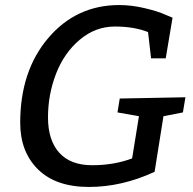

<svg xmlns="http://www.w3.org/2000/svg" viewBox="-20 -730 764 760"><path d="M592 -50Q463 10 332 10Q201 10 130.5 -59.5Q60 -129 60 -244Q60 -449 171 -579.5Q282 -710 452 -710Q501 -710 553.5 -697.5Q606 -685 634 -672L663 -660L636 -499H578L566 -603Q511 -625 434.5 -625Q358 -625 296 -573Q234 -521 202 -438.5Q170 -356 170 -265.5Q170 -175 214.5 -125.5Q259 -76 345 -76Q431 -76 503 -103L530 -270L445 -285L454 -340L714 -345L704 -285L627 -270Z"/></svg>

Font: Bitter
Style: Italic
Weight: 400
Italic angle: -9°
Designer: Sol Matas
Foundry: Sol Matas
Version: Version 1.001